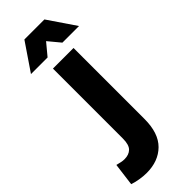

<svg xmlns="http://www.w3.org/2000/svg" viewBox="-362 -763 989 989"><g transform="rotate(-45 132.0 -269.0)"><path d="M-61 181 -45 57Q-29 61 -17.5 63.5Q-6 66 6 66Q38 66 56.5 48Q75 30 75 -16V-525H225V-8Q225 95 173.5 146Q122 197 36 197Q13 197 -14 192.5Q-41 188 -61 181ZM-25 -585 77 -735H223L325 -585H204L150 -650L96 -585Z"/></g></svg>

Font: Radio Canada
Style: Bold
Weight: 700
Designer: Charles Daoud, Etienne Aubert Bonn, Alexandre Saumier Demers, Jacques Le Bailly
Foundry: Radio-Canada
Version: Version 2.104; ttfautohint (v1.8.4.7-5d5b);gftools[0.9.28.de